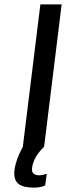

<svg xmlns="http://www.w3.org/2000/svg" viewBox="-20 -669 305 875"><path d="M135 186C154 186 172 183 186 176L193 123C177 128 166 130 161 130C135 130 123 119 126 97C130 64 148 31 181 0L261 -649H164L84 0C62 40 50 75 46 106C39 167 72 186 135 186Z"/></svg>

Font: Gamestation Text
Style: Italic
Weight: 400
Designer: Jonas Hecksher
Foundry: Jonas Hecksher, Playtypeª, e-types AS
Version: Version 1.003